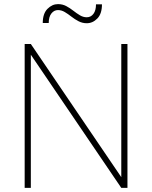

<svg xmlns="http://www.w3.org/2000/svg" viewBox="-20 -914 740 934"><path d="M570 0 100 -692V-700H130L600 -8V0ZM100 0V-700H130V0ZM570 0V-700H600V0ZM402 -801Q381 -801 362.5 -810.5Q344 -820 327.5 -833Q311 -846 295 -855.5Q279 -865 262 -865Q243 -865 230 -848.5Q217 -832 217 -802H188Q188 -848 211 -871Q234 -894 262 -894Q284 -894 302 -884.5Q320 -875 336.5 -862Q353 -849 369 -839.5Q385 -830 402 -830Q422 -830 434.5 -846.5Q447 -863 447 -893H476Q476 -847 453.5 -824Q431 -801 402 -801Z"/></svg>

Font: Fustat ExtraLight
Style: Regular
Weight: 250
Designer: Mohamed Gaber, Khaled Hosny, Laura Garcia Mut
Foundry: Kief Type Foundry, Alif Type Foundry, Hard Type Foundry
Version: Version 1.007